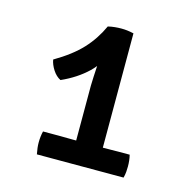

<svg xmlns="http://www.w3.org/2000/svg" viewBox="-72 -816 562 567"><g transform="rotate(15 209.0 -533.0)"><path d="M270.5 -356.5H189V-558.5Q189 -570 190 -586Q191 -602 191.8 -619.2Q192.5 -636.5 192.5 -651.5L192 -740.5Q202.5 -743 212.8 -744Q223 -745 232.5 -745Q242 -745 250.5 -744Q259 -743 270.5 -740.5ZM141 -391.5Q150 -391.5 165.2 -391.2Q180.5 -391 189 -391H270.5Q278.5 -391 295.2 -391.2Q312 -391.5 320 -391.5H352.5Q356.5 -375.5 356.5 -356.5Q356.5 -349 355.8 -339.8Q355 -330.5 352.5 -321.5H87.5Q83.5 -341.5 83.5 -356.5Q83.5 -375 87.5 -391.5ZM61.5 -604.5Q113.5 -635 143.2 -667Q173 -699 192 -740.5L222.5 -680.5Q209.5 -634.5 177.2 -603.5Q145 -572.5 98 -551.5Q84 -558.5 74 -574Q64 -589.5 61.5 -604.5Z"/></g></svg>

Font: Signika Negative
Style: Regular
Weight: 400
Designer: Anna Giedry
Foundry: Anna Giedry
Version: Version 2.001